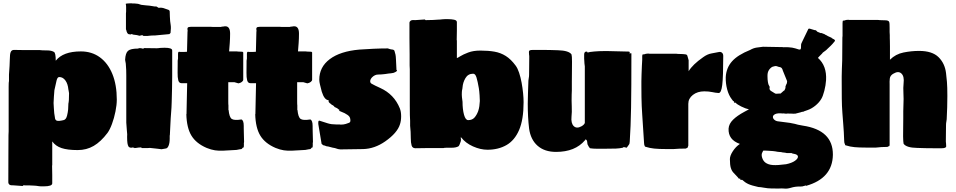

<svg xmlns="http://www.w3.org/2000/svg" viewBox="-20 -881 5744 1154"><path d="M31 -66V-69L32 -91V-303Q32 -342 32 -359.5Q32 -377 32.5 -383Q33 -389 34 -394V-433Q36 -466 37.5 -485.5Q39 -505 39 -524Q39 -556 44.5 -568.5Q50 -581 64 -581L126 -580H219Q224 -579 235.5 -578.5Q247 -578 263 -578Q289 -578 304 -569Q315 -564 315 -516Q359 -572 466 -572Q532 -572 580.5 -536.5Q629 -501 655.5 -436Q682 -371 682 -282Q682 -251 674 -211Q666 -171 653 -136Q640 -101 626 -82Q586 -29 543 -4Q500 21 447 21Q386 21 350 9Q314 -3 294 -31V113H293L294 170V221Q294 239 243 239Q233 239 226 239Q219 239 214 238Q206 237 200.5 236Q195 235 190 235Q182 234 160 233.5Q138 233 120 233L116 237L62 233Q43 234 36.5 228.5Q30 223 30 215.5Q30 208 30 203Q30 109 30.5 42.5Q31 -24 31 -66ZM362 -159Q377 -162 383 -186Q388 -206 389.5 -223Q391 -240 391 -258Q393 -266 394 -280Q395 -294 395 -321L394 -327Q394 -332 392.5 -336Q391 -340 391 -343Q388 -377 373 -397.5Q358 -418 336 -418Q325 -418 320 -397Q315 -376 307 -339Q306 -326 304 -300.5Q302 -275 302 -262Q303 -251 303.5 -234Q304 -217 306 -200.5Q308 -184 310 -175Q311 -159 322 -155.5Q333 -152 362 -159Z M843 -665 837 -668Q837 -670 835 -670Q832 -670 831 -669Q830 -668 827 -668L818 -666L811 -668Q808 -668 807 -669Q806 -670 803 -670L780 -673L773 -676H768Q768 -674 766 -674Q759 -674 757 -675Q756 -676 752 -676Q744 -681 741 -692Q740 -694 740 -696.5Q740 -699 739 -700Q738 -701 738 -702.5Q738 -704 737 -705V-800Q738 -804 738 -812V-838Q738 -851 736 -856V-858Q736 -859 745 -860Q754 -861 762 -861Q770 -861 772.5 -861Q775 -861 776 -860H790L810 -858L829 -852Q836 -851 855 -849Q874 -847 878 -847Q883 -847 897.5 -844Q912 -841 916 -842Q921 -843 926 -838.5Q931 -834 935 -834Q953 -837 972 -829Q983 -825 991 -822.5Q999 -820 1000 -812L1001 -781Q1002 -752 1005.5 -733.5Q1009 -715 1005 -683L998 -676L913 -668Q905 -668 891.5 -667.5Q878 -667 875 -666Q871 -665 867 -665Q863 -665 858 -665ZM951 16 927 13 881 8 867 9H832Q831 5 826 5L812 6Q805 7 798.5 8Q792 9 789 9Q787 7 782 6H777Q777 5 775 5L772 6L771 7Q757 7 752 -1Q748 -8 746 -20.5Q744 -33 744 -58Q745 -65 744.5 -74Q744 -83 742 -103L739 -144V-427Q739 -444 738.5 -460Q738 -476 736 -499Q735 -508 733 -515Q732 -516 732 -522Q734 -562 749.5 -575.5Q765 -589 809 -589Q809 -589 815 -591Q818 -592 822 -592H823Q824 -592 825 -591Q834 -591 836 -589H840Q844 -589 847 -592L922 -591Q926 -591 931 -591.5Q936 -592 943 -593Q949 -594 969 -594Q1015 -594 1015 -578V-424Q1015 -390 1014 -348Q1013 -306 1012 -269Q1011 -232 1009 -211L1006 -170Q1004 -136 1003 -111Q1002 -86 1001 -70Q1000 -69 1000 -65.5Q1000 -62 1000 -48Q1000 -21 993 -4.5Q986 12 974 12Z M1386 21Q1349 23 1322.5 24.5Q1296 26 1272.5 22.5Q1249 19 1222 8Q1159 -19 1130.5 -66Q1102 -113 1100 -195H1101Q1102 -230 1102.5 -267.5Q1103 -305 1104 -336.5Q1105 -368 1105 -381H1071Q1056 -381 1051.5 -398.5Q1047 -416 1047.5 -444Q1048 -472 1048 -503V-516Q1050 -524 1050 -529Q1050 -534 1050 -538V-558L1051 -566L1055 -570L1063 -569H1090Q1105 -569 1104 -569Q1103 -569 1096.5 -569.5Q1090 -570 1087 -570H1104L1107 -690Q1109 -695 1107 -702Q1105 -709 1108.5 -714.5Q1112 -720 1129 -720H1245Q1252 -719 1261 -719Q1270 -719 1282 -719H1307Q1312 -721 1314.5 -721Q1317 -721 1320 -721Q1324 -722 1327 -722.5Q1330 -723 1333 -723Q1363 -724 1363 -679Q1363 -650 1361 -622.5Q1359 -595 1357 -572H1392Q1397 -572 1403 -572Q1409 -572 1413 -571L1437 -570L1440 -568Q1442 -567 1442 -565V-402Q1442 -395 1433.5 -388.5Q1425 -382 1413 -380Q1397 -384 1394 -385.5Q1391 -387 1386 -387H1352V-355Q1352 -296 1352 -273Q1352 -250 1353 -248V-220H1354Q1358 -177 1372.5 -166.5Q1387 -156 1431 -163Q1445 -158 1445 -124Q1445 -119 1445 -112Q1445 -105 1445.5 -87Q1446 -69 1447 -28Q1445 -22 1446 -10L1445 5Q1441 5 1439 7L1434 13Q1432 15 1431 15Q1427 15 1420 16.5Q1413 18 1402 20Z M1800 21Q1763 23 1736.5 24.5Q1710 26 1686.5 22.5Q1663 19 1636 8Q1573 -19 1544.5 -66Q1516 -113 1514 -195H1515Q1516 -230 1516.5 -267.5Q1517 -305 1518 -336.5Q1519 -368 1519 -381H1485Q1470 -381 1465.5 -398.5Q1461 -416 1461.5 -444Q1462 -472 1462 -503V-516Q1464 -524 1464 -529Q1464 -534 1464 -538V-558L1465 -566L1469 -570L1477 -569H1504Q1519 -569 1518 -569Q1517 -569 1510.5 -569.5Q1504 -570 1501 -570H1518L1521 -690Q1523 -695 1521 -702Q1519 -709 1522.5 -714.5Q1526 -720 1543 -720H1659Q1666 -719 1675 -719Q1684 -719 1696 -719H1721Q1726 -721 1728.5 -721Q1731 -721 1734 -721Q1738 -722 1741 -722.5Q1744 -723 1747 -723Q1777 -724 1777 -679Q1777 -650 1775 -622.5Q1773 -595 1771 -572H1806Q1811 -572 1817 -572Q1823 -572 1827 -571L1851 -570L1854 -568Q1856 -567 1856 -565V-402Q1856 -395 1847.5 -388.5Q1839 -382 1827 -380Q1811 -384 1808 -385.5Q1805 -387 1800 -387H1766V-355Q1766 -296 1766 -273Q1766 -250 1767 -248V-220H1768Q1772 -177 1786.5 -166.5Q1801 -156 1845 -163Q1859 -158 1859 -124Q1859 -119 1859 -112Q1859 -105 1859.5 -87Q1860 -69 1861 -28Q1859 -22 1860 -10L1859 5Q1855 5 1853 7L1848 13Q1846 15 1845 15Q1841 15 1834 16.5Q1827 18 1816 20Z M2026 17 2012 15 1993 9Q1979 7 1966 3Q1953 -1 1942 -2Q1937 -4 1932 -6Q1927 -8 1923 -8Q1921 -10 1917.5 -12.5Q1914 -15 1913 -16L1893 -136V-144Q1893 -156 1899 -156Q1930 -146 1951 -139.5Q1972 -133 2000 -133Q2016 -133 2021 -133Q2026 -133 2028 -132Q2045 -132 2058 -136Q2071 -140 2078 -143Q2086 -146 2086 -156Q2086 -172 2079 -181Q2072 -190 2051 -201L2023 -213Q2017 -213 2019.5 -217.5Q2022 -222 2011 -226Q2011 -227 2010 -228L2009 -229Q2006 -230 2002.5 -232.5Q1999 -235 1993 -237L1987 -239Q1990 -239 1990 -240Q1990 -243 1987 -243Q1986 -243 1983.5 -246Q1981 -249 1976 -250Q1971 -253 1968 -256.5Q1965 -260 1962 -261Q1955 -267 1955 -272V-279Q1930 -279 1914 -330Q1908 -354 1903.5 -371.5Q1899 -389 1899 -402Q1899 -478 1962 -525.5Q2025 -573 2140 -583Q2181 -586 2226 -588Q2271 -590 2311 -590Q2318 -588 2323 -586Q2328 -584 2332 -584Q2349 -583 2351 -575Q2353 -567 2357 -553Q2359 -545 2360 -522Q2361 -499 2363 -461Q2366 -460 2366 -457Q2366 -451 2345 -443Q2338 -442 2330 -440.5Q2322 -439 2315 -439L2295 -436Q2273 -433 2253 -433Q2233 -433 2216 -416Q2205 -404 2205 -392.5Q2205 -381 2217 -376Q2223 -372 2235 -366.5Q2247 -361 2266 -352Q2349 -314 2383 -230Q2387 -220 2389 -208Q2391 -196 2391 -182Q2391 -155 2384 -134Q2368 -82 2295 -31Q2232 13 2163 15Z M2442 -490Q2442 -528 2442 -553Q2442 -578 2441.5 -600.5Q2441 -623 2441 -653Q2441 -683 2441 -731Q2441 -736 2441 -743.5Q2441 -751 2448 -756.5Q2455 -762 2475 -760L2533 -764L2538 -760Q2557 -760 2581 -761Q2605 -762 2614 -763Q2619 -763 2625 -763.5Q2631 -764 2639 -765Q2647 -766 2655.5 -766Q2664 -766 2671 -766Q2693 -766 2709.5 -762.5Q2726 -759 2726 -748V-696L2725 -639H2726V-532Q2729 -532 2746.5 -543Q2764 -554 2794.5 -565.5Q2825 -577 2867 -577Q2915 -577 2952 -570.5Q2989 -564 3020 -544.5Q3051 -525 3079 -487Q3091 -471 3100 -444Q3109 -417 3115 -384.5Q3121 -352 3124 -321Q3127 -290 3127 -267Q3127 -162 3100 -99.5Q3073 -37 3024 -9Q2975 19 2910 19Q2868 19 2823 -1Q2778 -21 2752 -55Q2750 -55 2749 -53Q2749 -52 2749 -52Q2750 -50 2750 -48Q2752 -41 2749 -30.5Q2746 -20 2742 -11.5Q2738 -3 2736 -2Q2722 7 2693 7Q2676 7 2663.5 7Q2651 7 2645 9H2544L2477 10Q2459 10 2454 -6.5Q2449 -23 2449 -51Q2449 -71 2448 -89Q2447 -107 2445 -125V-155Q2444 -166 2443.5 -189.5Q2443 -213 2443 -247V-465L2442 -487ZM2794 -159Q2818 -159 2831.5 -174Q2845 -189 2854 -213Q2859 -228 2861 -242.5Q2863 -257 2864 -274Q2864 -283 2862.5 -308Q2861 -333 2858 -351Q2851 -392 2844 -415Q2837 -438 2824 -438Q2793 -438 2777.5 -411.5Q2762 -385 2760 -356Q2760 -352 2759 -347.5Q2758 -343 2757 -338L2756 -328Q2755 -311 2756.5 -296.5Q2758 -282 2760 -269Q2760 -224 2769 -191Q2778 -159 2794 -159ZM2749 -52Q2749 -49 2749 -52Q2749 -52 2749 -53Q2749 -53 2749 -53Q2750 -55 2749 -60Q2749 -56 2749 -53Z M3772 -562Q3775 -562 3775 -557Q3775 -451 3774.5 -372Q3774 -293 3773 -233.5Q3772 -174 3770 -125.5Q3768 -77 3765 -30Q3765 -17 3759 -10Q3753 -3 3751 1Q3750 2 3750 2.5Q3750 3 3748 5L3745 7Q3744 6 3737.5 4.5Q3731 3 3728 3L3726 5Q3724 7 3722 7Q3705 11 3682 12Q3659 13 3610 13H3568Q3544 13 3526 10Q3520 5 3511 -14Q3510 -18 3509.5 -26Q3509 -34 3507 -36Q3506 -41 3503 -41Q3503 -41 3497 -43V-38H3496Q3437 32 3322 32Q3253 32 3211 -5Q3169 -42 3160 -109Q3156 -143 3154 -180Q3152 -217 3152 -257Q3152 -290 3153.5 -324.5Q3155 -359 3156 -397Q3156 -402 3158 -411.5Q3160 -421 3160 -431Q3160 -449 3160.5 -478Q3161 -507 3161 -532Q3161 -543 3161 -546Q3161 -549 3160 -550Q3160 -555 3159.5 -560Q3159 -565 3159 -569Q3159 -576 3164.5 -578.5Q3170 -581 3186 -581H3235Q3260 -581 3284.5 -580.5Q3309 -580 3334 -579Q3399 -577 3415 -554Q3418 -545 3418 -510Q3418 -472 3417.5 -444Q3417 -416 3417 -391V-372Q3417 -350 3417 -337Q3417 -324 3416 -312Q3415 -275 3416.5 -241Q3418 -207 3415 -180Q3411 -140 3428.5 -123Q3446 -106 3475 -122Q3491 -131 3495 -142V-482Q3492 -502 3492 -514Q3491 -516 3491 -528V-553Q3491 -571 3505 -571Q3511 -571 3511 -566V-565Q3522 -569 3552 -571.5Q3582 -574 3610 -574H3634L3759 -571Q3764 -571 3764 -568Q3765 -568 3765 -567V-562Q3764 -562 3764 -559L3769 -560Q3771 -562 3772 -562Z M3990 15Q3940 15 3912 12Q3884 9 3863 2Q3857 2 3855 -3Q3851 -12 3851 -23L3840 -192Q3838 -220 3837 -244Q3836 -268 3835.5 -296.5Q3835 -325 3835 -364V-393L3836 -435L3838 -485L3840 -522Q3840 -539 3840 -543.5Q3840 -548 3841 -551Q3841 -554 3845 -554Q3854 -554 3863 -558Q3865 -558 3867 -558Q3869 -558 3873 -559Q3875 -559 3878.5 -559Q3882 -559 3884 -558H4025Q4040 -558 4045 -558Q4050 -558 4054 -557L4085 -556Q4097 -555 4102.5 -554Q4108 -553 4111 -547L4119 -519V-453Q4143 -493 4206 -537Q4232 -556 4257 -560Q4282 -564 4299 -568Q4311 -571 4319 -564.5Q4327 -558 4327 -545Q4327 -420 4321 -370.5Q4315 -321 4299 -322Q4281 -323 4260.5 -327.5Q4240 -332 4213 -332Q4172 -332 4144.5 -310.5Q4117 -289 4117 -257V-7Q4117 -2 4115 -1Q4114 0 4114 4Q4113 8 4109 8Q4110 8 4106 10L4101 12Q4062 12 4027 15Z M4643 252Q4611 252 4594.5 250.5Q4578 249 4567 246.5Q4556 244 4538 243Q4497 234 4477.5 225Q4458 216 4441 200H4430L4429 193H4421L4414 184Q4399 168 4388.5 157Q4378 146 4372.5 128Q4367 110 4367 75Q4367 55 4384.5 28Q4402 1 4427 -16Q4356 -41 4359 -108Q4361 -137 4386 -161.5Q4411 -186 4454 -209L4480 -223H4484Q4461 -228 4435 -241Q4409 -254 4401 -264H4392V-272Q4391 -272 4390 -272.5Q4389 -273 4387 -273L4378 -285Q4360 -308 4350.5 -344Q4341 -380 4342 -417Q4345 -473 4379.5 -512Q4414 -551 4489 -581Q4508 -592 4527.5 -595Q4547 -598 4566 -600Q4591 -600 4620 -599Q4649 -598 4677 -598H4682Q4686 -598 4686 -597Q4695 -598 4719 -597Q4733 -596 4742 -594.5Q4751 -593 4761 -590L4780 -584Q4791 -581 4793 -587.5Q4795 -594 4794.5 -604Q4794 -614 4797 -621Q4805 -638 4815.5 -659.5Q4826 -681 4839 -708L4846 -709L4876 -700Q4883 -700 4885 -698Q4888 -694 4890 -693Q4892 -692 4893 -690L4913 -682Q4917 -684 4924 -680L4937 -675L4940 -672Q4944 -672 4945 -671Q4948 -668 4948 -668Q4950 -670 4950 -667Q4952 -667 4953 -666L4956 -664L4978 -654L4981 -650Q4985 -650 4985 -649Q4988 -646 4990 -646L4995 -643Q5001 -637 4997 -633Q4990 -625 4984 -617.5Q4978 -610 4953 -587Q4951 -584 4947.5 -581.5Q4944 -579 4942 -577L4927 -566Q4922 -562 4922 -560L4913 -551Q4910 -548 4905 -543Q4900 -538 4896 -533Q4950 -486 4945 -399Q4943 -368 4934.5 -335Q4926 -302 4916 -286Q4903 -264 4880 -245.5Q4857 -227 4833 -219L4813 -212Q4810 -211 4807 -209H4801Q4799 -208 4790.5 -205.5Q4782 -203 4761 -198Q4755 -197 4748 -197.5Q4741 -198 4739 -198Q4726 -198 4718.5 -198.5Q4711 -199 4709 -198Q4704 -197 4696.5 -198.5Q4689 -200 4684 -199Q4654 -202 4640 -195.5Q4626 -189 4625.5 -179Q4625 -169 4635 -160.5Q4645 -152 4662 -151Q4707 -146 4727.5 -142.5Q4748 -139 4757.5 -136.5Q4767 -134 4776 -131.5Q4785 -129 4805 -126Q4987 -99 4986 49Q4984 191 4825 236Q4823 236 4822 234Q4821 232 4816 236Q4815 237 4811 237Q4805 240 4793 240H4786Q4758 240 4734 247.5Q4710 255 4690 252Q4685 251 4676 251.5Q4667 252 4664 252ZM4652 -318 4672 -319 4690 -335 4695 -338 4701 -352V-361Q4703 -366 4704.5 -370.5Q4706 -375 4710 -382V-386L4711 -393L4685 -457Q4681 -474 4670 -477Q4655 -480 4652 -482Q4649 -484 4640 -484Q4638 -484 4633 -482.5Q4628 -481 4621 -479Q4593 -461 4593 -428V-420Q4593 -403 4595.5 -387.5Q4598 -372 4602 -367Q4607 -360 4606 -356Q4605 -352 4605 -350Q4605 -340 4614.5 -334Q4624 -328 4634 -322Q4636 -320 4640 -318.5Q4644 -317 4652 -318ZM4705 106Q4739 99 4758 85.5Q4777 72 4776 59.5Q4775 47 4749 43Q4739 41 4739.5 40Q4740 39 4735 39H4709Q4708 38 4700 37Q4692 36 4683 35Q4672 33 4675 32.5Q4678 32 4670 33Q4657 32 4651.5 31Q4646 30 4641.5 29Q4637 28 4626 27Q4613 26 4596.5 25Q4580 24 4575 24Q4567 24 4567 25Q4567 26 4565 29L4561 37Q4555 49 4561 67.5Q4567 86 4580 96Q4597 109 4625.5 111Q4654 113 4705 106Z M5670 -164Q5670 -159 5668 -150Q5666 -141 5666 -130Q5666 -112 5665.5 -88Q5665 -64 5665 -39Q5665 -33 5665 -28Q5665 -23 5666 -21Q5666 -16 5666.5 -11Q5667 -6 5667 -2Q5667 10 5640 10H5591Q5566 10 5541.5 9.5Q5517 9 5492 8Q5428 7 5411 -17Q5410 -22 5409 -33.5Q5408 -45 5408 -61Q5408 -99 5408.5 -122Q5409 -145 5409 -170V-189Q5409 -198 5409 -212.5Q5409 -227 5410 -249Q5412 -287 5410 -320.5Q5408 -354 5411 -381Q5416 -422 5398 -439Q5380 -456 5351 -439Q5330 -428 5328 -408.5Q5326 -389 5327 -375V-10Q5326 -8 5326 -5Q5325 -2 5322 -2Q5321 -2 5320.5 -2Q5320 -2 5318 0Q5318 0 5313 2Q5295 2 5278 3Q5261 4 5245 6H5186Q5145 6 5117 3.5Q5089 1 5065 -7Q5059 -7 5059 -13Q5054 -21 5054 -33Q5052 -92 5048.5 -132Q5045 -172 5043 -204Q5040 -242 5039.5 -289Q5039 -336 5039 -393V-422L5040 -466L5042 -518L5043 -655Q5044 -660 5044 -665.5Q5044 -671 5044 -680V-724Q5044 -735 5044 -742Q5044 -749 5045 -753Q5045 -757 5048 -757Q5057 -757 5065 -761Q5067 -761 5069 -761Q5071 -761 5075 -762Q5077 -762 5080 -762Q5083 -762 5085 -761H5242Q5252 -761 5258.5 -761Q5265 -761 5269 -760L5300 -759Q5320 -759 5324 -750Q5326 -746 5326.5 -736Q5327 -726 5327 -712V-688Q5327 -675 5328 -670V-652Q5328 -651 5328.5 -637Q5329 -623 5329 -602.5Q5329 -582 5329 -562Q5329 -542 5329 -529Q5329 -516 5329 -517V-522Q5363 -556 5410.5 -565.5Q5458 -575 5504 -575Q5583 -575 5621 -537.5Q5659 -500 5666 -442Q5669 -419 5671.5 -389Q5674 -359 5674 -304Q5674 -271 5673 -236.5Q5672 -202 5670 -164Z"/></svg>

Font: Sigmar
Style: Regular
Weight: 400
Designer: Vernon Adams
Foundry: Vernon Adams
Version: Version 1.000; ttfautohint (v1.8.4.7-5d5b);gftools[0.9.24]